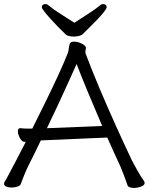

<svg xmlns="http://www.w3.org/2000/svg" viewBox="-21 -916 732 945"><path d="M345 -804Q380 -827 414 -848.5Q448 -870 473 -891Q478 -896 486 -896Q504 -896 504 -880Q504 -874 490.5 -857Q477 -840 457 -819Q437 -798 417.5 -779Q398 -760 386 -748Q380 -742 367.5 -739Q355 -736 342 -736Q330 -736 319.5 -738.5Q309 -741 304 -745Q286 -762 265.5 -783Q245 -804 226.5 -824.5Q208 -845 196.5 -860Q185 -875 185 -880Q185 -896 203 -896Q211 -896 216 -891Q241 -870 275.5 -848.5Q310 -827 345 -804ZM99 -218Q87 -218 77 -236.5Q67 -255 67 -270Q67 -285 78 -285H80Q89 -284 98 -283.5Q107 -283 119 -283H138Q172 -351 206 -420.5Q240 -490 268 -551Q296 -612 312 -653Q316 -662 318 -680.5Q320 -699 325 -705Q330 -711 344 -711Q361 -711 379 -702.5Q397 -694 401 -684Q401 -683 401.5 -682Q402 -681 402 -680Q402 -676 400.5 -670.5Q399 -665 399 -660Q399 -655 400 -653Q429 -576 467.5 -484.5Q506 -393 548 -300Q590 -207 629 -125Q637 -109 654 -79Q671 -49 687 -26Q689 -23 690 -20.5Q691 -18 691 -16Q691 -4 673 2.5Q655 9 638 9Q627 9 618 6Q609 3 607 -3Q601 -21 590 -50.5Q579 -80 571 -98Q556 -130 540 -165.5Q524 -201 507 -239Q507 -239 483.5 -238Q460 -237 423 -235.5Q386 -234 344.5 -232Q303 -230 265.5 -228.5Q228 -227 204.5 -226Q181 -225 180 -225Q164 -191 148 -159Q132 -127 118 -99Q110 -83 98.5 -55Q87 -27 81 -10Q78 -2 64.5 2.5Q51 7 36 7Q22 7 10.5 2.5Q-1 -2 -1 -12Q-1 -18 3 -23Q7 -29 11 -36.5Q15 -44 24.5 -62Q34 -80 53.5 -116.5Q73 -153 106 -218ZM482 -296Q445 -382 411 -464Q377 -546 356 -601Q339 -563 315.5 -511Q292 -459 265 -401Q238 -343 210 -285Z"/></svg>

Font: QiushuiShotai
Style: Regular
Weight: 600
Designer: Fontworks Inc.
Foundry: Fontworks Inc.
Version: Version 1.250